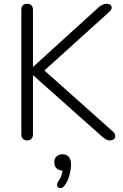

<svg xmlns="http://www.w3.org/2000/svg" viewBox="-20 -731 647 1008"><path d="M122 6Q108 6 100 -2.5Q92 -11 92 -26V-680Q92 -695 100 -703Q108 -711 122 -711Q137 -711 145 -703Q153 -695 153 -680V-381H155L498 -693Q509 -702 519 -706.5Q529 -711 540 -711Q554 -711 560.5 -704.5Q567 -698 566 -688.5Q565 -679 555 -670L191 -341L193 -379L572 -41Q584 -30 585 -19Q586 -8 578.5 -1Q571 6 557 6Q545 6 536.5 1Q528 -4 517 -13L155 -335H153V-26Q153 -11 145.5 -2.5Q138 6 122 6ZM317 245Q310 255 301 256.5Q292 258 286 253.5Q280 249 279.5 240.5Q279 232 286 221Q298 205 303.5 186.5Q309 168 309 153L312 165Q290 165 277.5 153Q265 141 265 122Q265 102 276.5 90.5Q288 79 308 79Q329 79 341 92.5Q353 106 353 132Q353 150 349 170.5Q345 191 337.5 210.5Q330 230 317 245Z"/></svg>

Font: Nunito ExtraLight Light
Style: Regular
Weight: 300
Version: Version 3.602